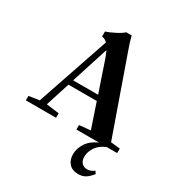

<svg xmlns="http://www.w3.org/2000/svg" viewBox="-208 -816 1112 1190"><g transform="rotate(30 347.5 -221.0)"><path d="M18.6 0V-32.2L93.3 -43L269 -559.1Q252 -576.2 230 -579.1V-614.7Q252.9 -621.1 293.2 -641.8Q333.5 -662.6 345.7 -676.3H385.7Q395.5 -635.3 409.7 -596.7L606 -39.1L672.4 -32.2V0H598.1Q553.7 17.1 530.3 51Q506.8 85 506.8 121.1Q506.8 148.4 521.2 164.6Q535.6 180.7 562 180.7Q586.9 180.7 609.9 161.6L622.1 179.2Q598.6 209 577.4 221.4Q556.2 233.9 526.4 233.9Q484.9 233.9 461.7 208.7Q438.5 183.6 438.5 142.1Q438.5 103 462.6 64Q486.8 24.9 541.5 0H380.4V-32.2L460.9 -40L401.4 -216.3H198.7L143.6 -43.9L234.9 -32.2V0ZM316.9 -466.8Q305.7 -500 295.4 -519L210.4 -253.9H389.2Z"/></g></svg>

Font: Elstob 10pt SemiBold
Style: Regular
Weight: 600
Designer: Peter S. Baker
Version: Version 1.015